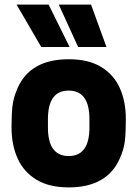

<svg xmlns="http://www.w3.org/2000/svg" viewBox="-20 -800 596 833"><path d="M0 0ZM278 13Q193 13 138 -20.5Q83 -54 56.5 -112.5Q30 -171 30 -247Q30 -302 34 -339Q38 -376 56 -417Q111 -543 278 -543Q364 -543 419 -509.5Q474 -476 500 -417.5Q526 -359 526 -283Q526 -228 522 -190.5Q518 -153 500 -113Q445 13 278 13ZM278 -123Q368 -123 368 -247V-283Q368 -407 278 -407Q188 -407 188 -283V-247Q188 -123 278 -123ZM71 -596ZM319 -596 235 -780H375L442 -596ZM159 -596 52 -780H191L282 -596Z"/></svg>

Font: Tanohe Sans
Style: Bold
Weight: 700
Designer: Village Type and Design LLC & Cristiano Sobral
Foundry: Cooper Hewitt Smithsonian Design Museum
Version: Version 1.00;September 29, 2021;FontCreator 13.0.0.2655 64-b